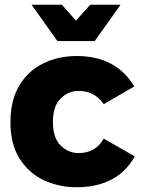

<svg xmlns="http://www.w3.org/2000/svg" viewBox="-20 -783 602 809"><path d="M302 6Q229.5 6 165.8 -23.2Q102 -52.5 61.5 -116Q24 -177 24 -268Q24 -360 61 -422Q98 -484 161.5 -515.5Q225 -547 304 -547Q468 -547 546 -419L417 -344Q379 -400 311 -400Q268 -400 235.5 -368Q203 -336 203 -269Q203 -202 235.5 -170Q268 -138 311 -138Q383 -138 417 -199L548 -124Q475 6 302 6ZM379 -610H222L113 -763H241L300 -696L360 -763H488Z"/></svg>

Font: Argentum Novus
Style: Bold
Weight: 700
Designer: Julieta Ulanovsky (font) & Cristiano Sobral (main changes)
Foundry: Julieta Ulanovsky (font) & Cristiano Sobral (main changes)
Version: Version 3.00;November 27, 2020;FontCreator 13.0.0.2655 64-bi